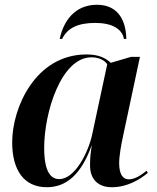

<svg xmlns="http://www.w3.org/2000/svg" viewBox="-20 -774 658 804"><path d="M230 -611H240C263 -657 306 -678 379 -678C448 -678 491 -654 499 -611H509C507 -700 466 -754 386 -754C294 -754 246 -687 230 -611ZM176 10C259 10 320 -45 363 -163H364C360 -137 357 -116 357 -82C357 -21 393 10 448 10C512 10 564 -21 599 -50L594 -59C569 -39 544 -23 519 -23C494 -23 479 -45 479 -91C479 -121 488 -171 494 -198L566 -536H529L444 -511C422 -531 394 -546 342 -546C130 -546 31 -325 31 -178C31 -62 80 10 176 10ZM228 -24C193 -24 165 -54 165 -155C165 -303 236 -534 363 -534C391 -534 416 -524 429 -505L366 -211C350 -136 294 -24 228 -24Z"/></svg>

Font: Noto Serif Display SemiBold
Style: Italic
Weight: 600
Italic angle: -12°
Designer: Monotype Design Team
Foundry: Monotype Imaging Inc.
Version: Version 2.009